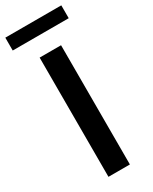

<svg xmlns="http://www.w3.org/2000/svg" viewBox="-262 -935 784 986"><g transform="rotate(-30 130.0 -442.0)"><path d="M192.4 0H65.4V-707H192.4ZM295.9 -807.6H-36.1V-883.8H295.9Z"/></g></svg>

Font: WEMIX Pretendard SemiBold
Style: Regular
Weight: 600
Designer: Base glyphs from Inter by Rasmus Andersson; Hangeul glyphs from Noto Sans CJK(Source Han Sans) by Jang Soo-young and Kan
Foundry: Kil Hyung-jin
Version: Version 1.000